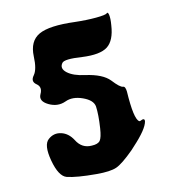

<svg xmlns="http://www.w3.org/2000/svg" viewBox="-65 -805 578 639"><g transform="rotate(-10 224.0 -485.5)"><path d="M111 -232Q85 -239 70 -294.5Q55 -350 75 -367Q94 -384 118.5 -378.5Q143 -373 159 -348Q178 -317 212 -320Q233 -321 240 -331Q247 -341 249 -372Q252 -418 248 -446Q244 -468 210 -480Q176 -492 151 -480Q123 -467 93 -481.5Q63 -496 73 -518Q84 -541 66 -553Q48 -565 62 -584Q75 -602 73 -646Q71 -698 106 -718Q141 -738 228 -735Q267 -734 299.5 -737Q332 -740 337 -745Q341 -750 344 -739Q347 -726 345 -703Q342 -652 317 -632.5Q292 -613 231 -616Q171 -620 163 -608Q151 -591 171 -575.5Q191 -560 231 -555Q289 -547 313 -522Q338 -495 348 -495Q356 -495 358 -477Q364 -383 381 -373Q383 -372 385 -373Q401 -382 400 -369Q396 -343 349 -293Q344 -287 339 -282Q300 -243 279 -233.5Q258 -224 211 -224Q143 -224 111 -232Z"/></g></svg>

Font: Daniel
Style: Regular
Weight: 400
Version: Version 1.1